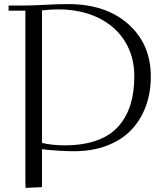

<svg xmlns="http://www.w3.org/2000/svg" viewBox="-20 -729 813 938"><path d="M22 -676.8V-702.1H104Q139.2 -702.1 201.4 -705.6Q263.7 -709 313 -709Q497.1 -709 606.9 -611.1Q716.8 -513.2 716.8 -355Q716.8 -275.4 691.9 -208.5Q667 -141.6 620.1 -93Q573.2 -44.4 502 -17.3Q430.7 9.8 341.8 9.8Q272.9 9.8 185.1 0V185.1L105 189L104 163.1V-676.8ZM185.1 -30.8Q234.9 -19 295.9 -19Q387.7 -19 454.3 -43.5Q521 -67.9 560.3 -113.8Q599.6 -159.7 617.9 -219.7Q636.2 -279.8 636.2 -356.9Q636.2 -453.1 590.3 -527.1Q544.4 -601.1 460 -642.1Q375.5 -683.1 265.1 -683.1Q230 -683.1 185.1 -678.2Z"/></svg>

Font: Dehuti Alt
Style: Book
Weight: 400
Version: Version 1.2